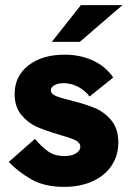

<svg xmlns="http://www.w3.org/2000/svg" viewBox="-20 -717 513 748"><path d="M14 -86 116 -176Q141 -146 167 -127.5Q193 -109 231 -109Q260 -109 276.5 -120Q293 -131 293 -145Q293 -161 274 -170.5Q255 -180 212 -192Q160 -207 124.5 -222.5Q89 -238 63 -269.5Q37 -301 37 -351Q37 -420 90.5 -462Q144 -504 232 -504Q293 -504 342.5 -481Q392 -458 421 -415L329 -341Q311 -365 284 -379Q257 -393 228 -393Q206 -393 192 -385Q178 -377 178 -365Q178 -353 193.5 -345Q209 -337 255 -326Q310 -312 347.5 -297Q385 -282 413 -249Q441 -216 441 -162Q441 -111 414.5 -71.5Q388 -32 340 -10.5Q292 11 230 11Q154 11 103.5 -17.5Q53 -46 14 -86ZM295 -697H457L291 -554H182Z"/></svg>

Font: Hanken Grotesk Black
Style: Regular
Weight: 900
Designer: Alfredo Marco Pradil
Foundry: Hanken Design Co.
Version: Version 3.014